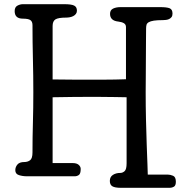

<svg xmlns="http://www.w3.org/2000/svg" viewBox="-20 -841 869 916"><path d="M677 -705Q677 -687 676.5 -647Q676 -607 676 -561Q676 -515 675.5 -471Q675 -427 675 -401Q675 -335 676.5 -269.5Q678 -204 680 -149Q682 -94 683.5 -56Q685 -18 685 -8H781Q792 -8 805.5 -2.5Q819 3 819 26Q819 44 810 49.5Q801 55 791 55H556Q529 55 516.5 48Q504 41 504 22Q504 3 518.5 -6.5Q533 -16 554 -16Q565 -16 574.5 -24.5Q584 -33 584 -62V-377Q556 -377 529 -378Q506 -378 480 -378.5Q454 -379 435 -379Q384 -379 333 -378.5Q282 -378 231 -377V-63H327Q346 -63 355.5 -54.5Q365 -46 365 -35Q365 -12 356 -6Q347 0 337 0H108Q88 0 70.5 -5.5Q53 -11 53 -29Q53 -44 63 -56Q73 -68 96 -68Q112 -68 123.5 -76.5Q135 -85 135 -114Q135 -151 135.5 -185.5Q136 -220 137 -255Q138 -290 138.5 -326Q139 -362 139 -401Q139 -480 137 -561Q135 -642 135 -721Q135 -738 125 -745Q115 -752 89 -752Q50 -752 50 -788Q50 -807 63 -814Q76 -821 89 -821H288Q320 -821 333.5 -814.5Q347 -808 347 -790Q347 -781 342 -774.5Q337 -768 329 -764Q321 -760 312 -758.5Q303 -757 295 -757Q258 -757 244.5 -748.5Q231 -740 231 -717V-462Q282 -461 333 -461Q384 -461 435 -461Q454 -461 479.5 -461Q505 -461 528 -461.5Q551 -462 566.5 -462.5Q582 -463 581 -463V-712Q581 -724 571.5 -730Q562 -736 545 -738Q505 -742 505 -775Q505 -793 519.5 -800Q534 -807 555 -807H744Q776 -807 789.5 -801.5Q803 -796 803 -776Q803 -765 798 -759Q793 -753 786.5 -750Q780 -747 772 -746Q764 -745 758 -745Q730 -745 714 -742.5Q698 -740 689.5 -735Q681 -730 679 -722.5Q677 -715 677 -705Z"/></svg>

Font: Life Savers ExtraBold
Style: Regular
Weight: 800
Designer: Pablo Impallari, Rodrigo Fuenzalida, Brenda Gallo
Foundry: Pablo Impallari, Rodrigo Fuenzalida, Brenda Gallo
Version: Version 3.001; ttfautohint (v0.95) -l 8 -r 50 -G 200 -x 14 -